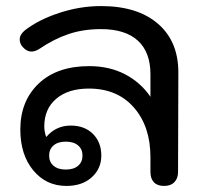

<svg xmlns="http://www.w3.org/2000/svg" viewBox="-20 -604 671 633"><path d="M47 -177Q47 -271 107.5 -328.5Q168 -386 274 -386Q340 -386 391.5 -359.5Q443 -333 476 -285V-359Q476 -432 434.5 -470Q393 -508 313 -508Q254 -508 205.5 -491.5Q157 -475 110 -443Q96 -434 84 -434Q68 -434 55 -449Q45 -460 45 -474Q45 -490 62 -504Q107 -539 175.5 -561.5Q244 -584 313 -584Q433 -584 500.5 -526Q568 -468 568 -365L567 -37Q567 -16 555 -3.5Q543 9 521 9Q499 9 487.5 -3Q476 -15 476 -37V-86Q476 -187 421.5 -249.5Q367 -312 273 -312Q205 -312 165.5 -278.5Q126 -245 126 -187Q126 -171 132 -153H133Q165 -190 213 -190Q259 -190 286.5 -162.5Q314 -135 314 -91Q314 -48 282.5 -19.5Q251 9 199 9Q132 9 89.5 -42.5Q47 -94 47 -177ZM252 -91Q252 -112 237.5 -124.5Q223 -137 197 -137Q171 -137 156.5 -124.5Q142 -112 142 -91Q142 -70 156.5 -57.5Q171 -45 197 -45Q223 -45 237.5 -57.5Q252 -70 252 -91Z"/></svg>

Font: Kodchasan Medium
Style: Regular
Weight: 500
Designer: Katatrad Aksorn Co.,Ltd.
Foundry: Cadson Demak Co.,Ltd.
Version: Version 1.000; ttfautohint (v1.6)